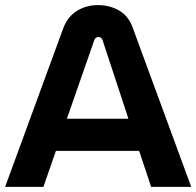

<svg xmlns="http://www.w3.org/2000/svg" viewBox="-20 -732 769 752"><path d="M0 0 228 -622Q245 -667 281.5 -689.5Q318 -712 364 -712Q410 -712 447 -690.5Q484 -669 500 -623L729 0H572L525 -141H199L150 0ZM242 -267H483L382 -574Q378 -587 365 -587Q354 -587 349 -574Z"/></svg>

Font: MuseoModerno SemiBold
Style: Regular
Weight: 600
Designer: Pablo Cosgaya, Héctor Gatti, Marcela Romero, and the Authors of The MuseoModerno Project.
Foundry: Omnibus-Type Team
Version: Version 1.001